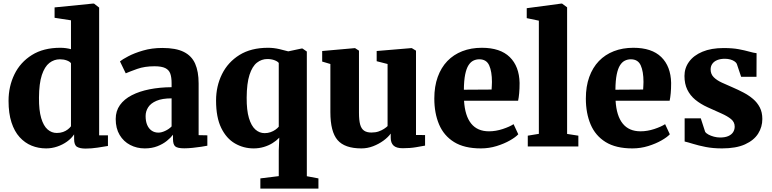

<svg xmlns="http://www.w3.org/2000/svg" viewBox="-20 -840 4426 1101"><path d="M244.5 11Q200 11 161.2 -4.8Q122.5 -20.5 92.5 -53.5Q62.5 -86.5 45.8 -138.2Q29 -190 29 -261.5Q29 -344.5 62.8 -413.8Q96.5 -483 162.8 -524.5Q229 -566 325.5 -566Q342.5 -566 358.5 -563.8Q374.5 -561.5 387 -558V-723.5L293 -738V-797.5L513 -819.5H519L548.5 -796.5V-64H599V-3Q577 1 540.2 6.5Q503.5 12 471 12Q438.5 12 421.8 2Q405 -8 405 -42.5V-69.5Q389.5 -46 364.2 -28Q339 -10 308 0.5Q277 11 244.5 11ZM305.5 -77.5Q325.5 -77.5 341.5 -83.2Q357.5 -89 369 -98Q380.5 -107 387 -116V-477.5Q380.5 -487 362.8 -493.5Q345 -500 323.5 -500Q290 -500 263 -479Q236 -458 220 -409.8Q204 -361.5 203.5 -279.5Q203 -207.5 216.2 -162.8Q229.5 -118 252.8 -97.8Q276 -77.5 305.5 -77.5Z M810 11Q764.5 11 726.5 -8.8Q688.5 -28.5 666 -66.2Q643.5 -104 643.5 -157.5Q643.5 -203.5 667.8 -237.5Q692 -271.5 735.8 -294Q779.5 -316.5 837.8 -328Q896 -339.5 964 -340V-363Q964 -396.5 956.5 -417.8Q949 -439 927.8 -449.5Q906.5 -460 866 -460Q809.5 -460 767.2 -445Q725 -430 701 -419.5L668 -488Q681 -499 715.5 -517.2Q750 -535.5 800.2 -550.2Q850.5 -565 911 -565Q989 -565 1034.2 -542.2Q1079.5 -519.5 1099.2 -474.5Q1119 -429.5 1119 -361.5V-65L1169 -64V-4.5Q1157.5 -2 1134.5 1.5Q1111.5 5 1084.8 7.8Q1058 10.5 1036.5 10.5Q998 10.5 985 -0.5Q972 -11.5 972 -43V-67.5Q960 -51 937.2 -32.5Q914.5 -14 882.5 -1.5Q850.5 11 810 11ZM888.5 -79.5Q906.5 -79.5 928 -89.8Q949.5 -100 964 -115V-276Q910 -276 877 -261.8Q844 -247.5 829.5 -224.5Q815 -201.5 815 -174.5Q815 -144.5 824 -123.5Q833 -102.5 849.5 -91Q866 -79.5 888.5 -79.5Z M1473 241.5V183L1578.5 170V23L1581.5 -50.5Q1565 -33 1542.2 -19Q1519.5 -5 1492 3Q1464.5 11 1434.5 11Q1376.5 11 1327.2 -17.5Q1278 -46 1248.5 -106.5Q1219 -167 1219 -263.5Q1219 -346 1253 -414.8Q1287 -483.5 1353.2 -524.8Q1419.5 -566 1517 -566Q1549 -566 1581.8 -558.5Q1614.5 -551 1633 -545.5L1708 -561.5H1715L1739.5 -544.5V170.5L1806 183V241.5ZM1497.5 -76.5Q1515.5 -76.5 1531.2 -82Q1547 -87.5 1559 -96Q1571 -104.5 1578.5 -113.5V-479Q1572 -488 1553.8 -494.8Q1535.5 -501.5 1513 -501.5Q1480 -501.5 1453.2 -480.5Q1426.5 -459.5 1410.8 -411Q1395 -362.5 1394.5 -280Q1394 -208 1407.5 -163Q1421 -118 1444.5 -97.2Q1468 -76.5 1497.5 -76.5Z M2289 10Q2253 10 2236.8 -5.2Q2220.5 -20.5 2220.5 -50V-74Q2205.5 -53 2178.8 -33.5Q2152 -14 2119.5 -1.5Q2087 11 2052.5 11Q1956.5 11 1915.5 -37Q1874.5 -85 1874.5 -197V-473L1827.5 -487V-547.5L2014 -564H2016L2038.5 -549.5V-193.5Q2038.5 -151 2045.2 -126.2Q2052 -101.5 2067.8 -90.8Q2083.5 -80 2109.5 -80Q2133.5 -80 2151.2 -86.2Q2169 -92.5 2182 -101Q2195 -109.5 2202.5 -117V-473L2140 -489V-547.5L2337 -564H2341.5L2365.5 -549.5V-66L2417.5 -65.5V-5Q2399 -1.5 2365.5 4.2Q2332 10 2289 10Z M2737.5 11Q2642.5 11 2583.8 -25.5Q2525 -62 2497.8 -126.5Q2470.5 -191 2470.5 -275Q2470.5 -344.5 2490 -398.5Q2509.5 -452.5 2545.2 -489.8Q2581 -527 2631.2 -546.5Q2681.5 -566 2743 -566Q2848.5 -566 2903 -512.8Q2957.5 -459.5 2959.5 -364.5Q2959.5 -330.5 2957.2 -305.8Q2955 -281 2951 -262.5H2641Q2643.5 -219 2653.8 -186.2Q2664 -153.5 2682 -131.2Q2700 -109 2725.5 -98Q2751 -87 2784 -87Q2823 -87 2863 -100.2Q2903 -113.5 2925 -128L2952 -70Q2937 -53.5 2904.2 -34.8Q2871.5 -16 2828 -2.5Q2784.5 11 2737.5 11ZM2640 -325.5 2799 -326.5Q2799.5 -337.5 2800.2 -348.2Q2801 -359 2801 -370Q2801 -430 2785.2 -465Q2769.5 -500 2728.5 -500Q2710 -500 2694.2 -492.2Q2678.5 -484.5 2666.5 -465.8Q2654.5 -447 2647.5 -413Q2640.5 -379 2640 -325.5Z M3070 -72.5V-721.5L3000.5 -736V-793L3199 -819.5H3203L3232 -798V-72L3296.5 -62V0H3006.5V-62Z M3606.5 11Q3511.5 11 3452.8 -25.5Q3394 -62 3366.8 -126.5Q3339.5 -191 3339.5 -275Q3339.5 -344.5 3359 -398.5Q3378.5 -452.5 3414.2 -489.8Q3450 -527 3500.2 -546.5Q3550.5 -566 3612 -566Q3717.5 -566 3772 -512.8Q3826.5 -459.5 3828.5 -364.5Q3828.5 -330.5 3826.2 -305.8Q3824 -281 3820 -262.5H3510Q3512.5 -219 3522.8 -186.2Q3533 -153.5 3551 -131.2Q3569 -109 3594.5 -98Q3620 -87 3653 -87Q3692 -87 3732 -100.2Q3772 -113.5 3794 -128L3821 -70Q3806 -53.5 3773.2 -34.8Q3740.5 -16 3697 -2.5Q3653.5 11 3606.5 11ZM3509 -325.5 3668 -326.5Q3668.5 -337.5 3669.2 -348.2Q3670 -359 3670 -370Q3670 -430 3654.2 -465Q3638.5 -500 3597.5 -500Q3579 -500 3563.2 -492.2Q3547.5 -484.5 3535.5 -465.8Q3523.5 -447 3516.5 -413Q3509.5 -379 3509 -325.5Z M4120.5 11Q4068.5 11 4026.8 2.8Q3985 -5.5 3954.5 -15Q3924 -24.5 3906 -28.5V-161.5H3998.5L4023.5 -84.5Q4028.5 -76 4042.2 -68.5Q4056 -61 4074 -56.2Q4092 -51.5 4109.5 -51.5Q4138 -51.5 4156.5 -59.8Q4175 -68 4184 -82.2Q4193 -96.5 4193 -114Q4193 -140 4172.2 -157Q4151.5 -174 4116.5 -189.5Q4081.5 -205 4037.5 -225Q3997 -243.5 3967.2 -268Q3937.5 -292.5 3921.2 -326Q3905 -359.5 3905 -404.5Q3905 -450 3931.5 -486.2Q3958 -522.5 4008.2 -543.5Q4058.5 -564.5 4129 -564.5Q4180.5 -564.5 4216.2 -557.8Q4252 -551 4276.5 -544Q4301 -537 4318.5 -535L4318 -399.5H4230L4205 -474Q4201.5 -481.5 4191.8 -488.2Q4182 -495 4167.8 -499Q4153.5 -503 4136 -503Q4111.5 -503 4093 -495.5Q4074.5 -488 4064.8 -474.2Q4055 -460.5 4055 -442Q4055 -415 4072.8 -397.2Q4090.5 -379.5 4119.5 -366.2Q4148.5 -353 4181 -339Q4212.5 -325.5 4243 -309.5Q4273.5 -293.5 4298 -272.8Q4322.5 -252 4337 -224Q4351.5 -196 4351.5 -157.5Q4351.5 -112 4327.5 -73.8Q4303.5 -35.5 4252.2 -12.2Q4201 11 4120.5 11Z"/></svg>

Font: Merriweather 28pt Black
Style: Regular
Weight: 900
Version: Version 2.100